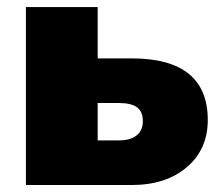

<svg xmlns="http://www.w3.org/2000/svg" viewBox="-20 -530 633 550"><path d="M54.2 0V-509.8H259.8V-362.8H356.9Q575.2 -362.8 575.2 -186Q575.2 -102.5 515.4 -51.3Q455.6 0 356.9 0ZM259.8 -127.9H320.8Q353.5 -127.9 371.3 -142.1Q389.2 -156.2 389.2 -183.1Q389.2 -210.4 372.3 -222.7Q355.5 -234.9 320.8 -234.9H259.8Z"/></svg>

Font: Mulish ExtraBlack
Style: Regular
Weight: 1000
Designer: Vernon Adams
Foundry: Vernon Adams
Version: Version 3.603; ttfautohint (v1.8.3)